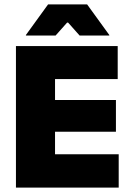

<svg xmlns="http://www.w3.org/2000/svg" viewBox="-20 -847 594 867"><path d="M228.5 0H52V-639H228.5ZM516 0H104.5V-150.5H516ZM503.5 -252H156V-395.5H503.5ZM511.5 -490H104.5V-639H511.5ZM97 -689 197 -827H373.5L473.5 -689V-686.5H339.5L287.5 -745H283L231 -686.5H97Z"/></svg>

Font: Anek Malayalam Medium ExtraBold
Style: Regular
Weight: 800
Version: Version 1.003